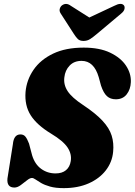

<svg xmlns="http://www.w3.org/2000/svg" viewBox="-20 -960 696 992"><path d="M309.5 12Q267 12 238.8 4Q210.5 -4 192.5 -14.5Q174.5 -25 163.5 -32.8Q152.5 -40.5 145 -40.5Q134.5 -40.5 119.2 -28.2Q104 -16 87 -3.5Q70 9 54.5 9Q14 9 18.5 -38L46.5 -214.5Q51 -265.5 85.5 -265.5Q102 -265.5 111.2 -254.2Q120.5 -243 130 -218L146 -157.5Q160 -111.5 192.5 -87.8Q225 -64 267 -64Q301 -64 321 -80.8Q341 -97.5 345.5 -127.5Q351.5 -164 329 -198Q306.5 -232 244 -269.5Q170 -314.5 138.2 -365Q106.5 -415.5 112 -485Q117.5 -547 153.2 -599.2Q189 -651.5 254.2 -682.8Q319.5 -714 412.5 -714Q494.5 -714 549.2 -687.8Q604 -661.5 631 -620.8Q658 -580 656 -535.5Q654.5 -498 634.5 -472.5Q614.5 -447 578.5 -447Q550.5 -447 532.8 -463Q515 -479 502 -517.5L490 -561.5Q465.5 -645.5 401.5 -645.5Q363 -645.5 339.8 -621.2Q316.5 -597 312.5 -560.5Q307.5 -522.5 329.5 -489Q351.5 -455.5 408.5 -418Q474 -374.5 509.5 -336.2Q545 -298 557 -259.2Q569 -220.5 564.5 -175.5Q559.5 -122 526.5 -79.5Q493.5 -37 438 -12.5Q382.5 12 309.5 12ZM481 -785Q461.5 -768.5 446.2 -758.5Q431 -748.5 411.5 -748.5Q392 -748.5 382 -758.5Q372 -768.5 361.5 -785L293.5 -890.5Q285.5 -903 288.8 -914.5Q292 -926 300.5 -932.5Q322 -948 346 -930L441.5 -869.5L570.5 -930Q606 -948.5 620 -932.5Q625.5 -926 623.2 -914Q621 -902 605.5 -889.5Z"/></svg>

Font: Fraunces 72pt Soft Black
Style: Italic
Weight: 900
Italic angle: -16°
Version: Version 1.000;[b76b70a41]